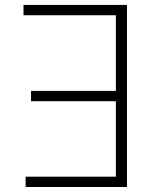

<svg xmlns="http://www.w3.org/2000/svg" viewBox="-20 -747 618 767"><path d="M487.2 -727.3V0H82.4V-41.2H442.8V-342.7H104V-383.9H442.8V-686.1H73.9V-727.3Z"/></svg>

Font: Inter Extra Light BETA
Style: Regular
Weight: 200
Designer: Rasmus Andersson
Foundry: rsms
Version: Version 3.011;git-f93a4a705